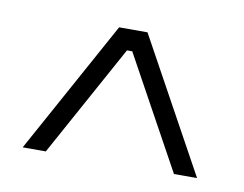

<svg xmlns="http://www.w3.org/2000/svg" viewBox="-42 -754 457 360"><g transform="rotate(10 186.0 -573.5)"><path d="M352 -447H308L191 -660H181L64 -447H20L159 -700H213Z"/></g></svg>

Font: Phudu Light
Style: Bold
Weight: 700
Version: Version 1.005;gftools[0.9.23]